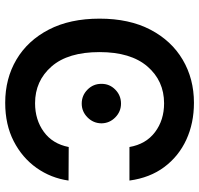

<svg xmlns="http://www.w3.org/2000/svg" viewBox="-34 -744 787 760"><g transform="rotate(90 360.0 -363.5)"><path d="M694.2 -481.9H561.4Q550.1 -547.2 502.5 -583.1Q454.9 -619 388.5 -619Q299.4 -619 242.5 -552.9Q185.7 -486.9 185.7 -363.6Q185.7 -238.6 242.7 -173.5Q299.7 -108.3 388.1 -108.3Q453.5 -108.3 501.2 -142.9Q549 -177.6 561.4 -241.5L694.2 -240.8Q684.3 -171.2 644.2 -114.3Q604 -57.5 538.5 -23.8Q473 9.9 386.4 9.9Q290.5 9.9 215.2 -34.6Q139.9 -79.2 96.6 -162.8Q53.3 -246.4 53.3 -363.6Q53.3 -481.2 96.9 -564.8Q140.6 -648.4 216.1 -692.8Q291.5 -737.2 386.4 -737.2Q467 -737.2 532.5 -707Q598 -676.8 640.6 -619.9Q683.2 -562.9 694.2 -481.9ZM389.6 -293Q357.2 -293 334.2 -315.9Q311.1 -338.8 311.4 -371.1Q311.1 -403.1 334.2 -425.8Q357.2 -448.5 389.6 -448.5Q421.2 -448.5 444.2 -425.8Q467.3 -403.1 467.7 -371.1Q467.3 -338.8 444.2 -315.9Q421.2 -293 389.6 -293Z"/></g></svg>

Font: Inter UI Semi Bold
Style: Regular
Weight: 600
Designer: Rasmus Andersson
Foundry: rsms
Version: 3.2;8d6f07862